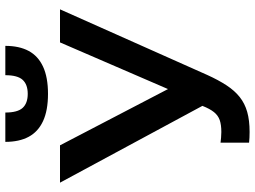

<svg xmlns="http://www.w3.org/2000/svg" viewBox="-138 -807 956 720"><g transform="rotate(-90 340.0 -447.0)"><path d="M205 11Q194 11 183.5 10.5Q173 10 165 9V-98Q173 -97 183.5 -96Q194 -95 205 -95Q232 -95 249.5 -101Q267 -107 279.5 -122.5Q292 -138 303 -166L15 -700H155L366 -295L541 -700H665L419 -148Q400 -106 380 -75.5Q360 -45 336 -26Q312 -7 280.5 2Q249 11 205 11ZM348 -745Q286 -745 246 -763.5Q206 -782 187 -817.5Q168 -853 168 -905H278Q278 -859 295.5 -840Q313 -821 348 -821Q383 -821 400.5 -840Q418 -859 418 -905H528Q528 -853 509 -817.5Q490 -782 450 -763.5Q410 -745 348 -745Z"/></g></svg>

Font: Golos Text Medium
Style: Regular
Weight: 500
Designer: A.Korolkova, Vitaly Kuzmin
Foundry: ParaType Ltd
Version: Version 2.004